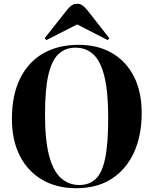

<svg xmlns="http://www.w3.org/2000/svg" viewBox="-20 -981 812 1015"><path d="M383 14Q279 14 202.5 -31Q126 -76 84.5 -158Q43 -240 43 -352Q43 -478 86 -565.5Q129 -653 208 -698.5Q287 -744 396 -744Q496 -744 570.5 -701.5Q645 -659 687 -578.5Q729 -498 729 -383Q729 -264 688 -174.5Q647 -85 570 -35.5Q493 14 383 14ZM399 -3Q452 -3 486 -35Q520 -67 536 -144.5Q552 -222 552 -358Q552 -495 532 -576.5Q512 -658 473.5 -693.5Q435 -729 379 -729Q326 -729 290 -696Q254 -663 236 -586Q218 -509 218 -376Q218 -238 240 -156.5Q262 -75 303 -39Q344 -3 399 -3ZM225 -769 216 -779 338 -933Q348 -945 359.5 -953Q371 -961 388 -961Q403 -961 414.5 -953.5Q426 -946 441 -928L558 -779L549 -769L388 -852Z"/></svg>

Font: Literata 72pt
Style: Bold
Weight: 700
Designer: Latin by Veronika Burian and Jose Scaglione. Greek by Irene Vlachou. Cyrillic by Vera Evstafieva.
Foundry: TypeTogether
Version: Version 3.002